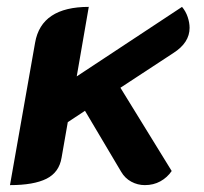

<svg xmlns="http://www.w3.org/2000/svg" viewBox="-20 -529 593 558"><path d="M82 -405Q100 -509 238 -509L203 -307L509 -509Q520 -496 525.5 -479.5Q531 -463 531 -448Q531 -405 484 -375L330 -274L479 -32Q466 -13 446 -2Q426 9 401 9Q380 9 361.5 -1Q343 -11 332 -30L227 -207L177 -174L159 -71Q152 -28 115 -9.5Q78 9 9 9Z"/></svg>

Font: K2D ExtraBold
Style: Italic
Weight: 800
Italic angle: -10°
Designer: Katatrad Aksorn Co.,Ltd.
Foundry: Cadson Demak Co.,Ltd.
Version: Version 1.000; ttfautohint (v1.6)